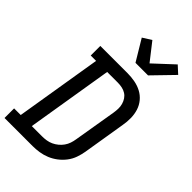

<svg xmlns="http://www.w3.org/2000/svg" viewBox="-298 -1091 1189 1189"><g transform="rotate(45 296.0 -496.5)"><path d="M-8 0V-84H50L143 -651H96V-735H334Q367 -735 399 -729Q431 -723 458.5 -708.5Q486 -694 506 -670Q526 -646 535.5 -616Q545 -586 545.5 -553Q546 -520 540 -487L494 -206Q489 -177 479 -148.5Q469 -120 450 -95Q431 -70 406 -51Q381 -32 353 -20.5Q325 -9 295.5 -4.5Q266 0 238 0ZM147 -84H238Q256 -84 275 -87Q294 -90 311.5 -98Q329 -106 345 -119Q361 -132 372.5 -148.5Q384 -165 390 -183Q396 -201 399 -220L446 -501Q449 -520 449.5 -539Q450 -558 445 -576Q440 -594 430 -609Q420 -624 405 -633.5Q390 -643 371.5 -647Q353 -651 333 -651H240ZM324 -815 241 -953 298 -989 388 -874 516 -993 564 -949 434 -815Z"/></g></svg>

Font: Iosevka HT Medium Extended
Style: Italic
Weight: 500
Width: 7
Italic angle: -9°
Monospace: yes
Designer: Belleve Invis
Foundry: Belleve Invis
Version: Version 32.3.0; ttfautohint (v1.8.4)